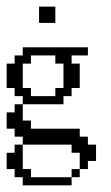

<svg xmlns="http://www.w3.org/2000/svg" viewBox="-20 -410 332 576"><path d="M194.8 121.6V97.2H219.2V121.6ZM48.3 146V121.6H23.9V97.2H0V48.3H23.9V23.9H48.3V97.2H72.8V121.6H194.8V146ZM219.2 97.2V48.3H194.8V23.9H48.3V0H23.9V-23.9H0V-72.8H23.9V-97.2H48.3V-48.3H72.8V-23.9H219.2V0H243.7V23.9H268.1V72.8H243.7V97.2ZM146 -121.6V-146H170.4V-219.2H146V-243.7H72.8V-219.2H48.3V-146H72.8V-121.6ZM48.3 -97.2V-121.6H23.9V-146H0V-219.2H23.9V-243.7H48.3V-268.1H243.7V-243.7H194.8V-219.2H219.2V-146H194.8V-121.6H170.4V-97.2ZM97.2 -341.3V-390.1H146V-341.3Z"/></svg>

Font: FS Mondwest Regular
Style: Regular
Weight: 400
Designer: NZWStudios2024
Foundry: https://fontstruct.com
Version: Version 1.0